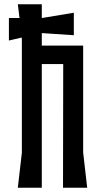

<svg xmlns="http://www.w3.org/2000/svg" viewBox="-20 -885 473 905"><path d="M372 -166V-670H177V-729L328 -719V-825L177 -800V-865H64L72 -800H22V-694L82 -708L83 -701V-165L64 0H177V-583H278L277 0H391Z"/></svg>

Font: BackOut Medium
Style: Regular
Weight: 500
Designer: Frank Adebiaye
Foundry: Velvetyne Type Foundry
Version: Version 2.000;hotconv 1.0.109;makeotfexe 2.5.65596